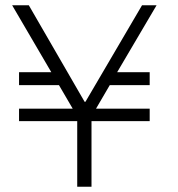

<svg xmlns="http://www.w3.org/2000/svg" viewBox="-20 -706 674 726"><path d="M52 -433V-384H203L255 -295H52V-248H272V0H326V-248H546V-295H343L395 -384H546V-433H423L572 -686H517L303 -321H300L89 -686H26L174 -433Z"/></svg>

Font: Chivo Light
Style: Regular
Weight: 300
Designer: Hector Gatti
Foundry: Omnibus-Type
Version: Version 1.003;PS 001.003;hotconv 1.0.70;makeotf.lib2.5.58329